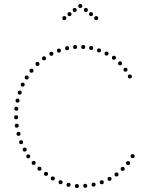

<svg xmlns="http://www.w3.org/2000/svg" viewBox="-20 -938 738 964"><path d="M383 -898Q373 -898 373 -908Q373 -918 383 -918Q393 -918 393 -908Q393 -898 383 -898ZM411 -878Q401 -878 401 -888Q401 -898 411 -898Q421 -898 421 -888Q421 -878 411 -878ZM437 -857Q427 -857 427 -867Q427 -877 437 -877Q447 -877 447 -867Q447 -857 437 -857ZM463 -837Q453 -837 453 -847Q453 -857 463 -857Q473 -857 473 -847Q473 -837 463 -837ZM355 -878Q345 -878 345 -888Q345 -898 355 -898Q365 -898 365 -888Q365 -878 355 -878ZM329 -857Q319 -857 319 -867Q319 -877 329 -877Q339 -877 339 -867Q339 -857 329 -857ZM303 -837Q293 -837 293 -847Q293 -857 303 -857Q313 -857 313 -847Q313 -837 303 -837ZM646 -144Q636 -144 636 -154Q636 -164 646 -164Q656 -164 656 -154Q656 -144 646 -144ZM623 -109Q613 -109 613 -119Q613 -129 623 -129Q633 -129 633 -119Q633 -109 623 -109ZM596 -80Q586 -80 586 -90Q586 -100 596 -100Q606 -100 606 -90Q606 -80 596 -80ZM565 -52Q555 -52 555 -62Q555 -72 565 -72Q575 -72 575 -62Q575 -52 565 -52ZM530 -30Q520 -30 520 -40Q520 -50 530 -50Q540 -50 540 -40Q540 -30 530 -30ZM491 -13Q481 -13 481 -23Q481 -33 491 -33Q501 -33 501 -23Q501 -13 491 -13ZM450 -1Q440 -1 440 -11Q440 -21 450 -21Q460 -21 460 -11Q460 -1 450 -1ZM408 5Q398 5 398 -5Q398 -15 408 -15Q418 -15 418 -5Q418 5 408 5ZM366 6Q356 6 356 -4Q356 -14 366 -14Q376 -14 376 -4Q376 6 366 6ZM324 0Q314 0 314 -10Q314 -20 324 -20Q334 -20 334 -10Q334 0 324 0ZM284 -13Q274 -13 274 -23Q274 -33 284 -33Q294 -33 294 -23Q294 -13 284 -13ZM245 -32Q235 -32 235 -42Q235 -52 245 -52Q255 -52 255 -42Q255 -32 245 -32ZM61 -339Q51 -339 51 -349Q51 -359 61 -359Q71 -359 71 -349Q71 -339 61 -339ZM64 -297Q54 -297 54 -307Q54 -317 64 -317Q74 -317 74 -307Q74 -297 64 -297ZM73 -256Q63 -256 63 -266Q63 -276 73 -276Q83 -276 83 -266Q83 -256 73 -256ZM86 -214Q76 -214 76 -224Q76 -234 86 -234Q96 -234 96 -224Q96 -214 86 -214ZM104 -177Q94 -177 94 -187Q94 -197 104 -197Q114 -197 114 -187Q114 -177 104 -177ZM122 -143Q112 -143 112 -153Q112 -163 122 -163Q132 -163 132 -153Q132 -143 122 -143ZM149 -110Q139 -110 139 -120Q139 -130 149 -130Q159 -130 159 -120Q159 -110 149 -110ZM178 -81Q168 -81 168 -91Q168 -101 178 -101Q188 -101 188 -91Q188 -81 178 -81ZM211 -55Q201 -55 201 -65Q201 -75 211 -75Q221 -75 221 -65Q221 -55 211 -55ZM632 -564Q642 -564 642 -554Q642 -544 632 -544Q622 -544 622 -554Q622 -564 632 -564ZM610 -598Q620 -598 620 -588Q620 -578 610 -578Q600 -578 600 -588Q600 -598 610 -598ZM583 -630Q593 -630 593 -620Q593 -610 583 -610Q573 -610 573 -620Q573 -630 583 -630ZM552 -658Q562 -658 562 -648Q562 -638 552 -638Q542 -638 542 -648Q542 -658 552 -658ZM515 -679Q525 -679 525 -669Q525 -659 515 -659Q505 -659 505 -669Q505 -679 515 -679ZM477 -695Q487 -695 487 -685Q487 -675 477 -675Q467 -675 467 -685Q467 -695 477 -695ZM438 -707Q448 -707 448 -697Q448 -687 438 -687Q428 -687 428 -697Q428 -707 438 -707ZM398 -712Q408 -712 408 -702Q408 -692 398 -692Q388 -692 388 -702Q388 -712 398 -712ZM357 -712Q367 -712 367 -702Q367 -692 357 -692Q347 -692 347 -702Q347 -712 357 -712ZM317 -706Q327 -706 327 -696Q327 -686 317 -686Q307 -686 307 -696Q307 -706 317 -706ZM276 -694Q286 -694 286 -684Q286 -674 276 -674Q266 -674 266 -684Q266 -694 276 -694ZM238 -678Q248 -678 248 -668Q248 -658 238 -658Q228 -658 228 -668Q228 -678 238 -678ZM62 -402Q72 -402 72 -392Q72 -382 62 -382Q52 -382 52 -392Q52 -402 62 -402ZM68 -443Q78 -443 78 -433Q78 -423 68 -423Q58 -423 58 -433Q58 -443 68 -443ZM79 -483Q89 -483 89 -473Q89 -463 79 -463Q69 -463 69 -473Q69 -483 79 -483ZM94 -523Q104 -523 104 -513Q104 -503 94 -503Q84 -503 84 -513Q84 -523 94 -523ZM114 -559Q124 -559 124 -549Q124 -539 114 -539Q104 -539 104 -549Q104 -559 114 -559ZM138 -593Q148 -593 148 -583Q148 -573 138 -573Q128 -573 128 -583Q128 -593 138 -593ZM168 -627Q178 -627 178 -617Q178 -607 168 -607Q158 -607 158 -617Q158 -627 168 -627ZM201 -655Q211 -655 211 -645Q211 -635 201 -635Q191 -635 191 -645Q191 -655 201 -655Z"/></svg>

Font: Raleway Dots
Style: Regular
Weight: 400
Designer: Matt McInerney, Pablo Impallari, Rodrigo Fuenzalida, Brenda Gallo
Foundry: Matt McInerney, Pablo Impallari, Rodrigo Fuenzalida, Brenda Gallo
Version: Version 1.000